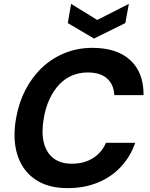

<svg xmlns="http://www.w3.org/2000/svg" viewBox="-20 -959 773 991"><path d="M329 12Q227 12 161 -33.5Q95 -79 69.5 -160.5Q44 -242 63 -349Q77 -429 111.5 -495.5Q146 -562 197.5 -610.5Q249 -659 315 -685.5Q381 -712 457 -712Q584 -712 653 -648Q722 -584 721 -468H570Q567 -524 532 -554.5Q497 -585 433 -585Q389 -585 351.5 -569Q314 -553 285 -522Q256 -491 235.5 -447Q215 -403 206 -349Q193 -276 206 -223.5Q219 -171 255.5 -142.5Q292 -114 351 -114Q414 -114 459.5 -142.5Q505 -171 527 -222H678Q653 -150 603 -97Q553 -44 483.5 -16Q414 12 329 12ZM645 -939 627 -840 465 -760 330 -840 347 -939 482 -856Z"/></svg>

Font: DM Sans 9pt ExtraBold
Style: Italic
Weight: 800
Italic angle: -10°
Version: Version 4.004;gftools[0.9.30]